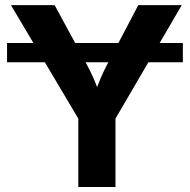

<svg xmlns="http://www.w3.org/2000/svg" viewBox="-20 -748 760 768"><path d="M711.4 -576V-499H8.2V-576ZM293.2 0V-273.6L23.8 -727.5H198.5L321.4 -500.8Q340.3 -466.6 355 -433.1Q369.7 -399.5 385.3 -352.8H352.6Q367.6 -400 381.9 -433.7Q396.2 -467.5 414.2 -500.8L533.2 -727.5H707.1L441.9 -273.6V0Z"/></svg>

Font: Inter Variable LoSnoCo
Style: Regular
Weight: 400
Designer: Rasmus Andersson
Foundry: rsms
Version: Version 4.000;git-a52131595; featfreeze: case,dlig,ss01,ss02